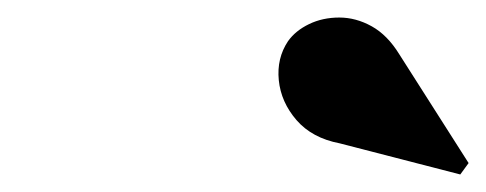

<svg xmlns="http://www.w3.org/2000/svg" viewBox="-20 -1036 554 219"><path d="M505 -837 367.5 -872.5Q336 -878.5 318.2 -899Q300.5 -919.5 298 -944.5Q295.5 -969.5 308.5 -989Q317 -1001 332.5 -1008.5Q348 -1016 367 -1016Q386 -1016 404 -1006Q422 -996 435.5 -974L514.5 -850Z"/></svg>

Font: Bodoni Moda 11pt ExtraBold
Style: Italic
Weight: 800
Italic angle: -13°
Version: Version 2.004